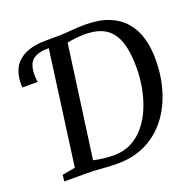

<svg xmlns="http://www.w3.org/2000/svg" viewBox="-132 -885 1033 1028"><g transform="rotate(-20 384.5 -371.5)"><path d="M367 8Q336 8 307.5 6Q279 4 252.2 2Q225.5 0 198 0H66L70 -36.5L144 -49.5L232 -699L216 -721L238 -743H305.5Q343 -744 381 -747.5Q419 -751 456 -751Q535.5 -751 591 -729Q646.5 -707 681.5 -666.8Q716.5 -626.5 732.8 -571.2Q749 -516 749 -449.5Q749 -352.5 723.2 -269.2Q697.5 -186 648.5 -123.8Q599.5 -61.5 528.8 -26.8Q458 8 367 8ZM363.5 -40.5Q420 -40.5 464.5 -63.5Q509 -86.5 541.8 -126.8Q574.5 -167 595.8 -218.2Q617 -269.5 627.5 -326.8Q638 -384 638 -440.5Q638 -509.5 626.8 -559.2Q615.5 -609 591.5 -640.8Q567.5 -672.5 529.8 -687.8Q492 -703 438.5 -703Q413.5 -703 386.2 -700Q359 -697 337 -692.5L249.5 -54Q274.5 -48 306.5 -44.2Q338.5 -40.5 363.5 -40.5ZM27.5 -549.5Q27 -555.5 26.8 -560.8Q26.5 -566 26.5 -573.5Q26.5 -623 47.2 -661.2Q68 -699.5 114.8 -721.2Q161.5 -743 238 -743L232 -699Q184.5 -699 158 -686.5Q131.5 -674 121.2 -649.8Q111 -625.5 111 -590.5Q111 -578.5 111.8 -569Q112.5 -559.5 114.5 -549.5Z"/></g></svg>

Font: Merriweather 36pt
Style: Italic
Weight: 400
Italic angle: -7.8°
Version: Version 2.101